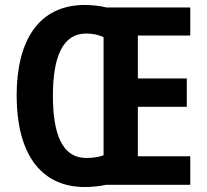

<svg xmlns="http://www.w3.org/2000/svg" viewBox="-20 -744 832 773"><path d="M322 -724C135 -724 47 -580 47 -359C47 -138 135 9 322 9C351 9 385 5 407 0H746V-115H535V-314H732V-428H535V-601H746V-714H408C385 -720 351 -724 322 -724ZM327 -609C354 -609 381 -603 397 -594V-119C381 -112 354 -108 327 -108C232 -108 193 -201 193 -358C193 -515 232 -609 327 -609Z"/></svg>

Font: Noto Sans Display SemiCondensed
Style: Bold
Weight: 700
Width: 4
Designer: Monotype Design Team
Foundry: Monotype Imaging Inc.
Version: Version 1.900